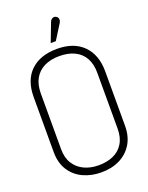

<svg xmlns="http://www.w3.org/2000/svg" viewBox="-164 -970 820 1063"><g transform="rotate(-20 245.5 -438.0)"><path d="M309 -844Q314 -852 315 -859Q316 -866 313.5 -873Q311 -880 303 -884Q296 -888 289 -887Q282 -886 276 -881Q270 -876 267 -868L225 -758H255ZM34 -508V-186Q34 -121 62.5 -77Q91 -33 139 -11Q187 11 245 11Q308 11 355 -13Q402 -37 428.5 -81Q455 -125 455 -186V-507Q455 -605 400 -660.5Q345 -716 246 -716Q147 -716 90.5 -662.5Q34 -609 34 -508ZM78 -186V-514Q78 -566 98 -601.5Q118 -637 155.5 -655.5Q193 -674 244 -674Q297 -674 334.5 -655.5Q372 -637 391.5 -601.5Q411 -566 411 -515V-186Q411 -134 389.5 -99Q368 -64 330.5 -47.5Q293 -31 244 -31Q197 -31 159.5 -48.5Q122 -66 100 -100.5Q78 -135 78 -186Z"/></g></svg>

Font: Advent Pro Light
Style: Regular
Weight: 300
Version: Version 3.000